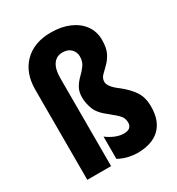

<svg xmlns="http://www.w3.org/2000/svg" viewBox="-183 -881 930 1007"><g transform="rotate(-30 281.5 -377.5)"><path d="M490 -597Q490 -548 475 -519Q460 -490 440 -471Q420 -452 405 -436.5Q390 -421 390 -400Q390 -386 403 -368.5Q416 -351 446 -329Q489 -295 513.5 -258.5Q538 -222 538 -166Q538 -80 491 -35Q444 10 354 10Q331 10 301.5 3.5Q272 -3 243 -19V-154Q266 -136 293 -125Q320 -114 344 -114Q392 -114 392 -154Q392 -177 379 -193.5Q366 -210 327 -241Q276 -279 262 -316Q248 -353 248 -388Q248 -423 262.5 -447Q277 -471 296.5 -489.5Q316 -508 331 -529Q346 -550 346 -581Q346 -606 328 -625Q310 -644 276 -644Q240 -644 220 -615.5Q200 -587 200 -533V0H56V-545Q56 -647 115 -706Q174 -765 276 -765Q338 -765 386.5 -744.5Q435 -724 462.5 -686Q490 -648 490 -597Z"/></g></svg>

Font: Noto Sans Malayalam ExtraCondensed ExtraBold
Style: Regular
Weight: 800
Width: 2
Designer: Jelle Bosma - Monotype Design Team
Foundry: Monotype Imaging Inc.
Version: Version 2.104; ttfautohint (v1.8.4.7-5d5b)